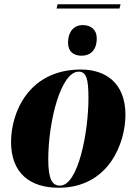

<svg xmlns="http://www.w3.org/2000/svg" viewBox="-20 -873 641 903"><path d="M246 -833H542L547 -853H251ZM364 -611C398 -611 435 -630 435 -693C435 -734 407 -755 369 -755C327 -755 300 -723 300 -673C300 -630 326 -611 364 -611ZM256 10C492 10 570 -201 570 -333C570 -484 475 -546 361 -546C113 -546 32 -341 32 -206C32 -60 119 10 256 10ZM262 0C225 0 207 -31 207 -123C207 -302 266 -536 350 -536C386 -536 396 -503 396 -411C396 -255 349 0 262 0Z"/></svg>

Font: Noto Serif Display SemiCondensed Black
Style: Italic
Weight: 900
Width: 4
Italic angle: -12°
Designer: Monotype Design Team
Foundry: Monotype Imaging Inc.
Version: Version 2.009